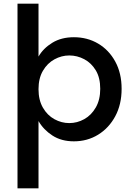

<svg xmlns="http://www.w3.org/2000/svg" viewBox="-20 -760 718 1042"><path d="M75 262V-740H189V-453Q215 -498 264 -528Q313 -558 381 -558Q454 -558 512.5 -523.5Q571 -489 605.5 -426Q640 -363 640 -278Q640 -193 605.5 -129Q571 -65 512.5 -29Q454 7 381 7Q313 7 264.5 -24.5Q216 -56 189 -103V262ZM356 -92Q399 -92 437.5 -113.5Q476 -135 500 -177Q524 -219 524 -278Q524 -338 500 -378Q476 -418 437.5 -438.5Q399 -459 356 -459Q314 -459 275.5 -438Q237 -417 213 -376Q189 -335 189 -276Q189 -217 213 -175.5Q237 -134 275.5 -113Q314 -92 356 -92Z"/></svg>

Font: Parkinsans Medium
Style: Regular
Weight: 500
Designer: Red Stone, Indian Type Foundry
Foundry: Indian Type Foundry
Version: Version 1.000